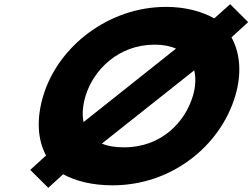

<svg xmlns="http://www.w3.org/2000/svg" viewBox="-20 -873 1209 920"><path d="M125 -59 211.3 27 282.6 -38C345 -4 425.2 15 519.6 15C801.1 15 1035.1 -172 1107.2 -413C1139.8 -522 1130.1 -620 1089.2 -694L1169 -767L1082.8 -853L1007 -785C943.6 -820 864.9 -840 775.4 -840C503.6 -840 259 -654 186.9 -413C153.7 -302 160.1 -203 200.7 -128ZM389.9 -413C426.7 -536 545.8 -659 721.2 -659C762.4 -659 796.6 -652 823.2 -640L380.3 -288C372.4 -326 377 -370 389.9 -413ZM904.2 -413C867.4 -290 755.6 -167 574.1 -167C530.5 -167 496 -173 468.1 -185L910.7 -536C919.9 -498 916.7 -455 904.2 -413Z"/></svg>

Font: Hussar
Style: BdSuprExtOblThree
Weight: 700
Foundry: Cannot Into Space Fonts
Version: Version 2.00